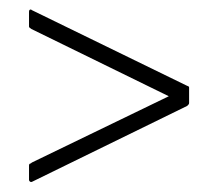

<svg xmlns="http://www.w3.org/2000/svg" viewBox="-20 -500 451 397"><path d="M46 -124Q44 -123 42 -124.5Q40 -126 40 -128V-158Q40 -161 42 -161.5Q44 -162 46 -164L329 -301L45 -440Q40 -443 40 -445V-476Q40 -479 42 -480Q44 -481 46 -479L366 -323Q368 -322 369.5 -321.5Q371 -321 371 -319V-287Q371 -285 369.5 -283.5Q368 -282 367 -281Z"/></svg>

Font: Glory Thin ExtraLight
Style: Regular
Weight: 250
Version: Version 1.011